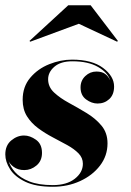

<svg xmlns="http://www.w3.org/2000/svg" viewBox="-24 -695 497 727"><path d="M274.4 -605 90.6 -537.1 87.6 -540 234.4 -675H319.3L422.4 -540L419.4 -537.1ZM392.8 -391.1Q384.5 -419.7 347.5 -441.3Q310.5 -462.9 250 -462.9Q205.8 -462.9 182 -442.4Q158.2 -421.9 158.2 -395Q158.2 -365.7 180.9 -344.6Q203.6 -323.5 237.2 -305.3Q270.8 -287.1 304.2 -266.8Q337.6 -246.6 360.4 -219.2Q383.1 -191.9 383.1 -152.1Q383.1 -105 354.6 -67.9Q326.2 -30.8 279.2 -9.3Q232.2 12.2 176 12.2Q111.3 12.2 71.8 -6.8Q32.2 -25.9 14.2 -54.2Q-3.9 -82.5 -3.9 -110.1Q-3.9 -144.5 18.6 -163.2Q41 -181.9 67.1 -181.9Q89.6 -181.9 112.3 -165.8Q135 -149.7 135 -116Q135 -85.9 114.3 -68.5Q93.5 -51 68.1 -51Q44.2 -51 27.8 -63Q11.5 -75 8.5 -87.6Q13.9 -64.9 32.8 -43.5Q51.8 -22 86.9 -8.1Q122.1 5.9 176 5.9Q228.5 5.9 259.2 -18.1Q289.8 -42 289.8 -75Q289.8 -97.4 273.3 -114.3Q256.8 -131.1 230.8 -145.5Q204.8 -159.9 175.8 -175Q146.7 -190.2 120.7 -209.4Q94.7 -228.5 78.2 -254.6Q61.8 -280.8 61.8 -317.1Q61.8 -366.7 90.5 -400.6Q119.1 -434.6 162.4 -451.9Q205.6 -469.2 249 -469.2Q324.2 -469.2 366.1 -437.9Q408 -406.5 408 -367.4Q408 -336.7 389.8 -319.8Q371.6 -303 345.5 -303Q323 -303 302 -318.5Q281 -334 281 -364Q281 -390.1 299.1 -407.1Q317.1 -424.1 341.1 -424.1Q361.6 -424.1 373.8 -415.3Q386 -406.5 392.8 -391.1Z"/></svg>

Font: Bodoni* 36
Style: Bold Italic
Weight: 700
Italic angle: -13°
Version: Version 2.000; ttfautohint (v1.8.1)